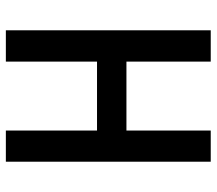

<svg xmlns="http://www.w3.org/2000/svg" viewBox="-62 -678 740 656"><g transform="rotate(90 308.0 -350.0)"><path d="M83.5 0V-700H190.5V-412H426V-700H532.5V0H426V-311.5H190.5V0Z"/></g></svg>

Font: Overpass Mono SemiBold
Style: Regular
Weight: 600
Monospace: yes
Designer: Delve Withrington, Dave Bailey
Foundry: Delve Fonts LLC
Version: Version 4.000